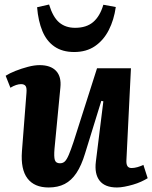

<svg xmlns="http://www.w3.org/2000/svg" viewBox="-20 -815 674 849"><path d="M5 -480Q22 -491 48.5 -501.5Q75 -512 103.5 -519.5Q132 -527 155 -527Q204 -527 228 -501.5Q252 -476 247 -428L221 -157Q218 -122 222.5 -107.5Q227 -93 245 -93Q258 -93 266.5 -101Q275 -109 284 -130Q293 -151 305 -187L409 -513H559L539 -107Q538 -89 543.5 -80.5Q549 -72 562 -72Q574 -72 588 -76Q602 -80 614 -86L633 -27Q620 -19 603.5 -11.5Q587 -4 568 1.5Q549 7 530.5 10.5Q512 14 497 14Q444 14 420.5 -16Q397 -46 404 -101L437 -367L428 -369L356 -136Q340 -83 318 -50Q296 -17 266 -1.5Q236 14 195 14Q132 14 101.5 -26Q71 -66 77 -146L97 -404Q99 -427 93 -435Q87 -443 73 -443Q63 -443 51 -439Q39 -435 26 -427ZM308 -585Q256 -585 221 -609Q186 -633 167.5 -677.5Q149 -722 144 -783L197 -795Q214 -739 242 -715.5Q270 -692 312 -692Q362 -692 392 -717.5Q422 -743 437 -794L492 -784Q484 -727 461 -682Q438 -637 400 -611Q362 -585 308 -585Z"/></svg>

Font: Literata 18pt
Style: Bold Italic
Weight: 700
Italic angle: -2°
Designer: Latin by Veronika Burian and Jose Scaglione. Greek by Irene Vlachou. Cyrillic by Vera Evstafieva
Foundry: TypeTogether
Version: Version 3.103;gftools[0.9.29]